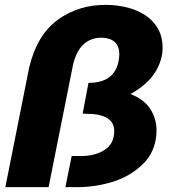

<svg xmlns="http://www.w3.org/2000/svg" viewBox="-20 -770 707 790"><path d="M298 0H249L275 -128H314Q372 -128 411 -153.5Q450 -179 450 -231Q450 -302 333 -302H320L344 -429Q466 -429 471 -546Q471 -612 399 -615Q308 -615 281 -506L180 0H2L100 -492Q132 -626 217 -688Q302 -750 414 -750Q459 -750 501.2 -739.8Q543.5 -729.5 576.8 -708Q610 -686.5 629.5 -653Q649 -619.5 649 -573Q649 -521.5 617.8 -471.8Q586.5 -422 517 -383Q573.5 -361 598.8 -321Q624 -281 624 -235Q624 -159 579.5 -107Q528 -50.5 453.5 -25.2Q379 0 298 0Z"/></svg>

Font: Argentum Sans
Style: Bold Italic
Weight: 700
Italic angle: -11°
Designer: Julieta Ulanovsky (font), Cristiano Sobral (main changes and remaster)
Foundry: Julieta Ulanovsky (font), Cristiano Sobral (main changes and remaster)
Version: Version 2.007;June 15, 2022;FontCreator 14.0.0.2814 64-bit; 